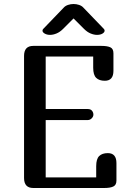

<svg xmlns="http://www.w3.org/2000/svg" viewBox="-20 -938 641 958"><path d="M503 -535Q475 -535 460 -549.5Q445 -564 445 -600V-656H208V-394H418Q432 -394 439 -385.5Q446 -377 446 -366Q446 -356 437.5 -347.5Q429 -339 418 -339H208V-53H460V-109Q460 -145 475 -159.5Q490 -174 518 -174Q561 -174 561 -124V-37Q561 -15 545.5 -7.5Q530 0 501 0H146Q100 0 100 -50V-659Q100 -709 146 -709H486Q515 -709 530.5 -702Q546 -695 546 -672V-585Q546 -535 503 -535ZM347 -846 295 -794Q279 -778 262 -771Q245 -764 230 -764Q214 -764 203 -770.5Q192 -777 192 -785Q192 -790 196 -794L298 -900Q306 -909 319.5 -913.5Q333 -918 347 -918Q361 -918 374.5 -913.5Q388 -909 396 -900L498 -794Q502 -790 502 -785Q502 -777 491.5 -770.5Q481 -764 464 -764Q449 -764 432 -771Q415 -778 399 -794Z"/></svg>

Font: Marmelad
Style: Regular
Weight: 400
Designer: Manvel Shmavonyan
Foundry: Cyreal
Version: Version 1.110; ttfautohint (v1.8.4.7-5d5b)